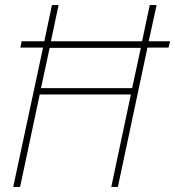

<svg xmlns="http://www.w3.org/2000/svg" viewBox="-20 -734 688 754"><path d="M32 0 149 -547H60L65 -572H154L184 -714H210L180 -572H538L568 -714H595L564 -572H648L642 -547H559L443 0H417L494 -363H136L59 0ZM141 -388H499L533 -546H175Z"/></svg>

Font: Noto Sans SemiCondensed Thin
Style: Italic
Weight: 100
Width: 4
Italic angle: -12°
Designer: Monotype Design Team
Foundry: Monotype Imaging Inc.
Version: Version 2.013; ttfautohint (v1.8.4.7-5d5b)